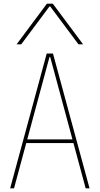

<svg xmlns="http://www.w3.org/2000/svg" viewBox="-20 -1020 540 1040"><path d="M35 0 233 -730H267L465 0H444L252 -711H248L56 0ZM115 -245V-265H385V-245ZM70 -780 234 -1000H266L430 -780H405L252 -985H248L95 -780Z"/></svg>

Font: M PLUS Code Latin Thin
Style: Regular
Weight: 250
Designer: Coji Morishita
Foundry: UNDERFOREST DESIGN
Version: Version 1.002; ttfautohint (v1.8.3)